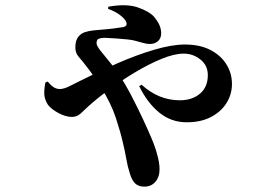

<svg xmlns="http://www.w3.org/2000/svg" viewBox="-20 -622 1040 716"><path d="M518 74Q496 74 483.5 61.5Q471 49 464 24Q456 0 451 -29.5Q446 -59 438 -91Q430 -127 412.5 -181Q395 -235 357 -296Q342 -320 328 -340Q314 -360 302 -375Q287 -395 274 -409.5Q261 -424 261 -445Q261 -470 271 -483.5Q281 -497 296.5 -502Q312 -507 327.5 -508.5Q343 -510 355 -511Q381 -513 405 -516Q429 -519 440 -521Q456 -525 451 -539Q447 -551 428 -565.5Q409 -580 383 -589L384 -597Q451 -609 493.5 -594.5Q536 -580 555 -559Q568 -543 574.5 -528.5Q581 -514 581 -498Q581 -479 569 -468.5Q557 -458 539 -458Q526 -458 509.5 -463Q493 -468 484 -470Q474 -473 455 -475Q436 -477 414.5 -478.5Q393 -480 371 -481Q359 -481 349.5 -478Q340 -475 340 -461Q340 -452 353.5 -434.5Q367 -417 385.5 -395Q404 -373 420 -350Q446 -311 470 -265Q494 -219 513 -178Q532 -137 543 -111Q556 -82 565.5 -48.5Q575 -15 575 9Q575 38 559.5 56Q544 74 518 74ZM676 -166Q618 -166 573.5 -202.5Q529 -239 499 -301L508 -306Q540 -277 575.5 -262.5Q611 -248 651 -248Q696 -248 725.5 -272.5Q755 -297 755 -342Q755 -378 727.5 -400Q700 -422 665 -422Q630 -422 582.5 -402.5Q535 -383 484 -352.5Q433 -322 387.5 -288.5Q342 -255 310 -226Q294 -211 280.5 -198.5Q267 -186 248 -186Q225 -186 198 -200.5Q171 -215 159 -231Q149 -246 146 -263Q143 -280 149 -314L158 -318Q168 -305 179 -297.5Q190 -290 203 -290Q218 -290 239 -300.5Q260 -311 280 -321Q347 -355 418 -386Q489 -417 555 -436.5Q621 -456 670 -456Q725 -456 764 -436Q803 -416 824 -382.5Q845 -349 845 -309Q845 -270 824.5 -237.5Q804 -205 766.5 -185.5Q729 -166 676 -166Z"/></svg>

Font: Noto Serif SC ExtraLight ExtraBold
Style: Regular
Weight: 800
Version: Version 2.002-H1;hotconv 1.1.0;makeotfexe 2.6.0